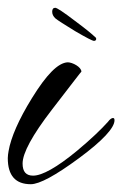

<svg xmlns="http://www.w3.org/2000/svg" viewBox="-35 -461 314 493"><path d="M44 12C66 12 107 -10 168 -55C229 -100 259 -133 259 -152C259 -156 258 -158 255 -158C252 -158 247 -155 242 -148C225 -129 199 -104 163 -74C111 -31 73 -10 50 -10C32 -10 23 -20 23 -41C23 -68 48 -114 98 -179C149 -245 174 -278 174 -277C174 -289 151 -301 139 -301C114 -300 84 -269 47 -209C13 -154 -7 -108 -13 -73C-14 -67 -15 -61 -15 -55C-15 -10 5 12 44 12ZM212 -361C212 -363 211 -365 209 -366C202 -373 185 -387 158 -407C128 -430 111 -441 107 -441C102 -441 99 -438 99 -431C99 -424 102 -419 107 -414C113 -409 130 -398 158 -381C187 -364 203 -356 206 -356C210 -356 212 -358 212 -361Z"/></svg>

Font: AlexBrush
Style: Regular
Weight: 400
Designer: Robert E. Leuschke
Foundry: Robert E. Leuschke
Version: Version 1.001